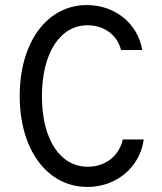

<svg xmlns="http://www.w3.org/2000/svg" viewBox="-20 -730 640 760"><path d="M466 -178C452 -113 397 -70 328 -70C217 -70 146 -179 146 -349C146 -519 217 -630 327 -630C392 -630 445 -591 459 -532H543C526 -636 436 -710 324 -710C167 -710 58 -564 58 -350C58 -137 167 10 326 10C441 10 534 -68 549 -178Z"/></svg>

Font: CommitMono
Style: 400Regular
Weight: 400
Monospace: yes
Designer: Eigil Nikolajsen
Foundry: Eigil Nikolajsen
Version: Version 1.143